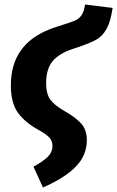

<svg xmlns="http://www.w3.org/2000/svg" viewBox="-20 -606 518 849"><path d="M128 131Q169 109 190.5 88Q212 67 212 39Q212 17 198 2Q184 -13 148 -33Q90 -65 59 -108Q28 -151 28 -229Q28 -410 201 -477Q219 -484 234 -488.5Q249 -493 260 -497Q295 -508 312.5 -515.5Q330 -523 341 -539.5Q352 -556 356 -586L478 -571Q469 -510 451 -478Q433 -446 407.5 -431.5Q382 -417 330 -399Q310 -393 300 -389Q240 -369 212 -334.5Q184 -300 184 -238Q184 -191 202.5 -165.5Q221 -140 267 -114Q316 -86 340 -58.5Q364 -31 364 14Q364 80 316 130Q268 180 170 223Z"/></svg>

Font: Fira Sans Condensed
Style: Bold Italic
Weight: 700
Width: 3
Italic angle: -8°
Designer: Carrois Corporate & Edenspiekermann AG
Foundry: Carrois Corporate GbR & Edenspiekermann AG
Version: Version 4.203